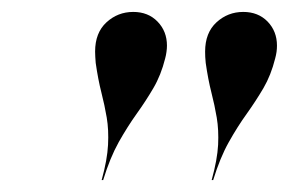

<svg xmlns="http://www.w3.org/2000/svg" viewBox="-20 -780 484 322"><path d="M335 -478Q344.5 -512.5 345.8 -537.2Q347 -562 343.5 -582.8Q340 -603.5 334.5 -625Q329 -646.5 325 -674.5Q324.5 -680 324.2 -684.5Q324 -689 324 -693.5Q324 -725 343 -742.5Q362 -760 388 -760Q413 -760 428.8 -743.8Q444.5 -727.5 444.5 -703.5Q444.5 -698.5 443.8 -693Q443 -687.5 441.5 -682Q434.5 -654 421.8 -632.2Q409 -610.5 393.8 -589.2Q378.5 -568 363.8 -541.8Q349 -515.5 337.5 -478ZM150.5 -478Q160 -512.5 161.2 -537.2Q162.5 -562 159 -582.8Q155.5 -603.5 150 -625Q144.5 -646.5 140.5 -674.5Q140 -680 139.8 -684.5Q139.5 -689 139.5 -693.5Q139.5 -725 158.5 -742.5Q177.5 -760 203.5 -760Q228.5 -760 244.2 -743.8Q260 -727.5 260 -703.5Q260 -698.5 259.2 -693Q258.5 -687.5 257 -682Q250 -654 237.2 -632.2Q224.5 -610.5 209.2 -589.2Q194 -568 179.2 -541.8Q164.5 -515.5 153 -478Z"/></svg>

Font: Bodoni Moda 72pt Medium
Style: Italic
Weight: 500
Italic angle: -13°
Designer: Owen Earl
Foundry: indestructible type
Version: Version 2.004